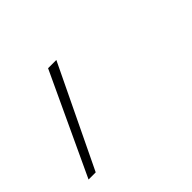

<svg xmlns="http://www.w3.org/2000/svg" viewBox="-304 -961 434 434"><g transform="rotate(-45 -86.5 -743.5)"><path d="M-92.3 -865.2 -209 -622.6H-231.9L-118.7 -865.2Z"/></g></svg>

Font: Mardoto Thin
Style: Regular
Weight: 250
Designer: Christian Robertson, Vahan Hovhannisyan
Foundry: Google
Version: Version 1.000